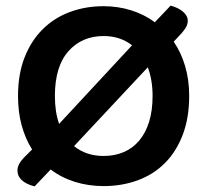

<svg xmlns="http://www.w3.org/2000/svg" viewBox="-20 -645 736 682"><path d="M652 -304Q652 -226 629 -166Q606 -106 565.5 -65.5Q525 -25 469 -4.5Q413 16 348 16Q294 16 246 1Q198 -14 160 -43L103 17Q74 10 58 -4.5Q42 -19 42 -39Q42 -53 50 -66Q58 -79 76 -96L94 -114Q70 -152 57 -199.5Q44 -247 44 -304Q44 -382 67.5 -441.5Q91 -501 132 -541.5Q173 -582 228.5 -602.5Q284 -623 348 -623Q399 -623 445.5 -608.5Q492 -594 530 -566L586 -625Q613 -618 630 -603.5Q647 -589 647 -571Q647 -557 637.5 -543Q628 -529 612 -513L597 -497Q623 -459 637.5 -410.5Q652 -362 652 -304ZM522 -304Q522 -361 505 -406L243 -126Q286 -91 348 -91Q387 -91 419 -104.5Q451 -118 474 -145Q497 -172 509.5 -212Q522 -252 522 -304ZM175 -304Q175 -247 190 -205L449 -484Q407 -517 348 -517Q271 -517 223 -463Q175 -409 175 -304Z"/></svg>

Font: Baloo Tammudu 2 SemiBold
Style: Regular
Weight: 600
Designer: Maithili Shingre, Omkar Shende and Ek Type
Foundry: Ek Type
Version: Version 1.640;hotconv 1.0.111;makeotfexe 2.5.65597; ttfautoh